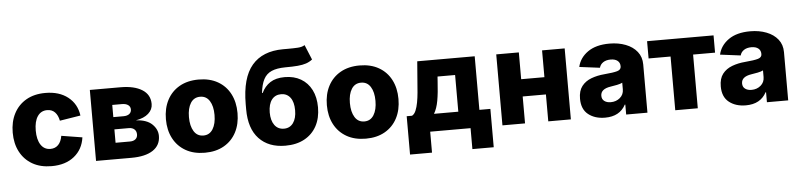

<svg xmlns="http://www.w3.org/2000/svg" viewBox="-50 -1028 6129 1471"><g transform="rotate(-5 3015.0 -292.0)"><path d="M309.6 10.3Q223.6 10.3 162.1 -25.1Q100.6 -60.5 67.4 -123.8Q34.2 -187 34.2 -271Q34.2 -355 67.4 -418.5Q100.6 -481.9 162.1 -517.3Q223.6 -552.7 309.6 -552.7Q415.5 -552.7 482.9 -499.8Q550.3 -446.8 562.5 -356.9L402.3 -331.1Q394 -373.5 371.3 -397Q348.6 -420.4 312 -420.4Q264.2 -420.4 237.8 -381.3Q211.4 -342.3 211.4 -272Q211.4 -202.1 237.8 -162.1Q264.2 -122.1 312 -122.1Q348.6 -122.1 372.1 -146.2Q395.5 -170.4 402.8 -214.8L563 -189Q550.3 -97.2 483.4 -43.5Q416.5 10.3 309.6 10.3Z M651.4 0V-545.9H886.7Q992.2 -545.9 1053 -507.8Q1113.8 -469.7 1113.8 -397.5Q1113.8 -355 1079.8 -324.5Q1045.9 -293.9 982.9 -283.2Q1065.9 -278.8 1106.9 -239.3Q1147.9 -199.7 1147.9 -149.4Q1147.9 -77.6 1089.8 -38.8Q1031.7 0 923.3 0ZM812.5 -125.5H923.3Q950.7 -125.5 966.3 -138.7Q981.9 -151.9 981.9 -175.3Q981.9 -199.7 966.3 -214.1Q950.7 -228.5 923.3 -228.5H812.5ZM812.5 -322.8H891.1Q919.4 -322.8 935.5 -335.2Q951.7 -347.7 951.7 -369.6Q951.7 -391.6 934.3 -404.1Q917 -416.5 886.7 -416.5H812.5Z M1488.3 10.3Q1402.3 10.3 1340.6 -25.1Q1278.8 -60.5 1245.6 -123.8Q1212.4 -187 1212.4 -271Q1212.4 -355 1245.6 -418.5Q1278.8 -481.9 1340.6 -517.3Q1402.3 -552.7 1488.3 -552.7Q1573.7 -552.7 1635.5 -517.3Q1697.3 -481.9 1730.2 -418.5Q1763.2 -355 1763.2 -271Q1763.2 -187 1730.2 -123.8Q1697.3 -60.5 1635.5 -25.1Q1573.7 10.3 1488.3 10.3ZM1488.3 -122.1Q1535.6 -122.1 1561 -163.1Q1586.4 -204.1 1586.4 -272Q1586.4 -339.8 1561 -380.1Q1535.6 -420.4 1488.3 -420.4Q1440.4 -420.4 1415 -380.1Q1389.6 -339.8 1389.6 -272Q1389.6 -204.1 1415 -163.1Q1440.4 -122.1 1488.3 -122.1Z M2320.3 -744.6 2367.7 -629.9Q2345.2 -612.3 2318.8 -603.5Q2292.5 -594.7 2254.4 -591.3Q2216.3 -587.9 2158.2 -587.9Q2092.8 -587.4 2052.5 -569.8Q2012.2 -552.2 1991.5 -512.7Q1970.7 -473.1 1963.4 -407.7H1968.8Q1991.7 -457 2034.9 -485.4Q2078.1 -513.7 2146.5 -513.7Q2218.3 -513.7 2271 -482.9Q2323.7 -452.1 2352.5 -395.5Q2381.3 -338.9 2381.3 -260.7Q2381.3 -178.2 2348.4 -117.4Q2315.4 -56.6 2254.2 -23.2Q2192.9 10.3 2107.4 10.3Q1978.5 10.3 1905 -67.6Q1831.5 -145.5 1831.5 -293.5V-333Q1832 -535.6 1913.6 -631.3Q1995.1 -727.1 2152.8 -727.5Q2162.1 -727.5 2171.4 -727.5Q2180.7 -727.5 2189.5 -727.5Q2234.4 -727.5 2267.3 -729.5Q2300.3 -731.4 2320.3 -744.6ZM2107.9 -120.6Q2152.8 -120.6 2178.7 -156Q2204.6 -191.4 2204.6 -253.9Q2204.6 -317.4 2178.7 -351.6Q2152.8 -385.7 2107.9 -385.7Q2062 -385.7 2035.9 -351.6Q2009.8 -317.4 2009.3 -253.9Q2009.3 -191.9 2035.4 -156.2Q2061.5 -120.6 2107.9 -120.6Z M2726.1 10.3Q2640.1 10.3 2578.4 -25.1Q2516.6 -60.5 2483.4 -123.8Q2450.2 -187 2450.2 -271Q2450.2 -355 2483.4 -418.5Q2516.6 -481.9 2578.4 -517.3Q2640.1 -552.7 2726.1 -552.7Q2811.5 -552.7 2873.3 -517.3Q2935.1 -481.9 2968 -418.5Q3001 -355 3001 -271Q3001 -187 2968 -123.8Q2935.1 -60.5 2873.3 -25.1Q2811.5 10.3 2726.1 10.3ZM2726.1 -122.1Q2773.4 -122.1 2798.8 -163.1Q2824.2 -204.1 2824.2 -272Q2824.2 -339.8 2798.8 -380.1Q2773.4 -420.4 2726.1 -420.4Q2678.2 -420.4 2652.8 -380.1Q2627.4 -339.8 2627.4 -272Q2627.4 -204.1 2652.8 -163.1Q2678.2 -122.1 2726.1 -122.1Z M3052.2 161.1V-133.8H3093.3Q3111.3 -143.1 3122.6 -169.4Q3133.8 -195.8 3140.4 -231.7Q3147 -267.6 3150.4 -306.2Q3153.8 -344.7 3156.2 -378.9L3169.4 -545.9H3611.3V-133.8H3695.8V161.1H3531.7V0H3221.2V161.1ZM3262.2 -133.8H3449.2V-416H3314L3311.5 -378.9Q3306.6 -291.5 3295.9 -231.7Q3285.2 -171.9 3262.2 -133.8Z M3950.7 -545.9V-339.8H4129.4V-545.9H4303.2V0H4129.4V-207H3950.7V0H3776.9V-545.9Z M4566.4 9.8Q4487.8 9.8 4437.3 -30.3Q4386.7 -70.3 4386.7 -151.4Q4386.7 -211.9 4414.3 -247.6Q4441.9 -283.2 4488 -300.5Q4534.2 -317.9 4589.4 -322.3Q4659.2 -328.1 4688.7 -336.9Q4718.3 -345.7 4718.3 -370.6V-373Q4718.3 -399.9 4699.2 -415Q4680.2 -430.2 4646 -430.2Q4611.8 -430.2 4589.1 -415.3Q4566.4 -400.4 4559.6 -374.5L4402.3 -394.5Q4418 -463.9 4480.7 -508.3Q4543.5 -552.7 4647.5 -552.7Q4716.8 -552.7 4772.2 -531.2Q4827.6 -509.8 4859.9 -469.2Q4892.1 -428.7 4892.1 -371.1V0H4728.5V-76.7H4724.6Q4678.7 9.8 4566.4 9.8ZM4619.6 -104.5Q4661.1 -104.5 4690.4 -129.4Q4719.7 -154.3 4719.7 -194.3V-245.6Q4705.1 -237.8 4678.5 -232.4Q4651.9 -227.1 4628.4 -223.6Q4551.3 -211.9 4551.3 -159.7Q4551.3 -132.8 4570.3 -118.7Q4589.4 -104.5 4619.6 -104.5Z M5106 0V-413.1H4937V-545.9H5448.2V-413.1H5279.3V0Z M5648.9 9.8Q5570.3 9.8 5519.8 -30.3Q5469.2 -70.3 5469.2 -151.4Q5469.2 -211.9 5496.8 -247.6Q5524.4 -283.2 5570.6 -300.5Q5616.7 -317.9 5671.9 -322.3Q5741.7 -328.1 5771.2 -336.9Q5800.8 -345.7 5800.8 -370.6V-373Q5800.8 -399.9 5781.7 -415Q5762.7 -430.2 5728.5 -430.2Q5694.3 -430.2 5671.6 -415.3Q5648.9 -400.4 5642.1 -374.5L5484.9 -394.5Q5500.5 -463.9 5563.2 -508.3Q5626 -552.7 5730 -552.7Q5799.3 -552.7 5854.7 -531.2Q5910.2 -509.8 5942.4 -469.2Q5974.6 -428.7 5974.6 -371.1V0H5811V-76.7H5807.1Q5761.2 9.8 5648.9 9.8ZM5702.1 -104.5Q5743.7 -104.5 5772.9 -129.4Q5802.2 -154.3 5802.2 -194.3V-245.6Q5787.6 -237.8 5761 -232.4Q5734.4 -227.1 5710.9 -223.6Q5633.8 -211.9 5633.8 -159.7Q5633.8 -132.8 5652.8 -118.7Q5671.9 -104.5 5702.1 -104.5Z"/></g></svg>

Font: Inter Extra Bold
Style: Regular
Weight: 800
Designer: Rasmus Andersson
Foundry: rsms
Version: Version 4.000;git-3c8e0fc